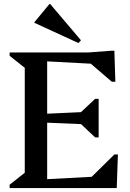

<svg xmlns="http://www.w3.org/2000/svg" viewBox="-20 -957 663 977"><path d="M29 0V-17L106 -78V-612L29 -673V-690H220V0ZM195 0V-44L535 -62V0ZM431 0V-42L562 -171H580L574 0ZM450 -323 188 -334V-377L450 -389ZM464 -258 380 -337V-375L464 -454H482V-258ZM535 -628 195 -646V-690H535ZM549 -541 428 -645V-690L549 -699H562L567 -541ZM379 -738 155 -841V-844L232 -937H235L392 -752Z"/></svg>

Font: Platypi Light
Style: Regular
Weight: 400
Version: Version 1.200